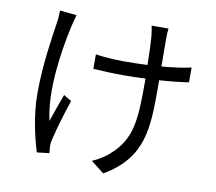

<svg xmlns="http://www.w3.org/2000/svg" viewBox="-88 -884 1177 1046"><g transform="rotate(10 500.0 -360.5)"><path d="M255 -765 162 -774C162 -756 161 -730 157 -707C145 -624 119 -470 119 -308C119 -182 152 -52 172 9L240 1C239 -9 238 -23 237 -33C236 -44 238 -63 242 -78C253 -127 283 -229 307 -299L264 -325C245 -275 224 -214 210 -172C172 -336 206 -555 238 -700C242 -719 250 -746 255 -765ZM396 -573V-493C439 -490 510 -487 558 -487C599 -487 642 -488 685 -490V-459C685 -267 679 -154 572 -60C548 -36 507 -11 475 2L548 59C760 -66 760 -229 760 -459V-494C820 -498 876 -504 922 -511V-593C875 -582 818 -575 759 -570L758 -721C758 -743 759 -763 761 -780H668C671 -764 675 -743 677 -720C679 -695 682 -628 683 -565C641 -563 598 -562 557 -562C503 -562 439 -566 396 -573Z"/></g></svg>

Font: Noto Sans KR
Style: Regular
Weight: 400
Designer: Ryoko NISHIZUKA 西塚涼子 (kana, bopomofo & ideographs); Paul D. Hunt (Latin, Greek & Cyrillic); Sandoll Communications 산돌커뮤니
Foundry: Adobe
Version: Version 2.004;hotconv 1.0.118;makeotfexe 2.5.65603